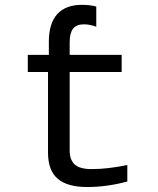

<svg xmlns="http://www.w3.org/2000/svg" viewBox="-20 -751 640 779"><path d="M92.8 -459V-528.3H178.2V-582Q178.2 -656.2 212.4 -693.8Q246.6 -731.4 312 -731.4Q344.2 -731.4 370.6 -724.6V-642.6Q343.3 -652.3 320.8 -652.3Q290 -652.3 276.4 -634.5Q262.7 -616.7 262.7 -580.1V-528.3H473.6V-459H262.7V-140.6Q262.7 -102.1 283.4 -83.5Q304.2 -64.9 351.6 -64.9Q417 -64.9 496.6 -81.5V-14.6Q414.1 7.8 333 7.8Q253.9 7.8 214.4 -25.6Q174.8 -59.1 174.8 -131.3V-459Z"/></svg>

Font: Cousine
Style: Regular
Weight: 400
Monospace: yes
Designer: Steve Matteson
Foundry: Monotype Imaging Inc.
Version: Version 1.21